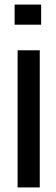

<svg xmlns="http://www.w3.org/2000/svg" viewBox="-20 -820 246 840"><path d="M44 -712V-800H160V-712ZM57 0V-600H154V0Z"/></svg>

Font: Big Shoulders Stencil Text SemiBold
Style: Regular
Weight: 600
Designer: Patric King
Foundry: XO Type Co
Version: Version 1.000